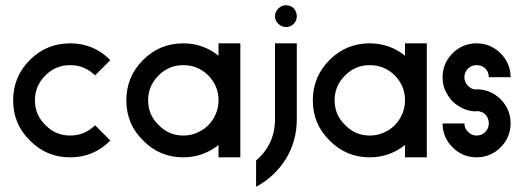

<svg xmlns="http://www.w3.org/2000/svg" viewBox="-20 -599 1994 731"><path d="M247 0C307 0 358 -21 400 -64L342 -122C315 -96 284 -83 247 -83C210 -83 179 -96 153 -123C126 -149 113 -180 113 -217C113 -254 126 -285 153 -312C179 -338 210 -351 247 -351C284 -351 315 -338 342 -312L400 -370C358 -413 307 -434 247 -434C187 -434 136 -413 94 -371C51 -328 30 -277 30 -217C30 -157 51 -106 94 -64C136 -21 187 0 247 0Z M678 0C728 0 773 -16 812 -47V0H895V-434H812V-387C773 -418 728 -434 678 -434C618 -434 567 -413 525 -371C482 -328 461 -277 461 -217C461 -157 482 -106 525 -64C567 -21 618 0 678 0ZM678 -83C641 -83 610 -96 584 -123C557 -149 544 -180 544 -217C544 -254 557 -285 584 -312C610 -338 641 -351 678 -351C715 -351 746 -338 773 -312C799 -285 812 -254 812 -217C812 -193 806 -171 794 -150C782 -129 766 -113 745 -101C724 -89 702 -83 678 -83Z M955 112C1002 87 1039 52 1068 7C1096 -39 1110 -90 1110 -145V-434H1027V-145C1027 -82 1003 -29 955 12ZM1069 -496C1080 -496 1090 -500 1098 -508C1106 -516 1110 -526 1110 -537C1110 -544 1108 -551 1105 -558C1101 -565 1096 -570 1090 -574C1083 -577 1076 -579 1069 -579C1063 -579 1058 -578 1053 -576C1048 -573 1043 -570 1040 -567C1036 -563 1033 -559 1031 -554C1028 -549 1027 -543 1027 -537C1027 -526 1031 -516 1040 -508C1048 -500 1058 -496 1069 -496Z M1388 0C1438 0 1483 -16 1522 -47V0H1605V-434H1522V-387C1483 -418 1438 -434 1388 -434C1328 -434 1277 -413 1235 -371C1192 -328 1171 -277 1171 -217C1171 -157 1192 -106 1235 -64C1277 -21 1328 0 1388 0ZM1388 -83C1351 -83 1320 -96 1294 -123C1267 -149 1254 -180 1254 -217C1254 -254 1267 -285 1294 -312C1320 -338 1351 -351 1388 -351C1425 -351 1456 -338 1483 -312C1509 -285 1522 -254 1522 -217C1522 -193 1516 -171 1504 -150C1492 -129 1476 -113 1455 -101C1434 -89 1412 -83 1388 -83Z M1795 0C1830 0 1861 -13 1886 -38C1911 -63 1924 -94 1924 -130C1924 -165 1911 -196 1886 -221C1861 -246 1830 -259 1794 -259V-258C1781 -258 1771 -263 1762 -272C1753 -281 1748 -292 1748 -305C1748 -318 1753 -329 1762 -338C1771 -347 1782 -351 1795 -351C1808 -351 1819 -347 1828 -338C1837 -329 1841 -318 1841 -305H1924C1924 -322 1921 -339 1914 -355C1907 -371 1897 -385 1886 -396C1875 -407 1861 -417 1845 -424C1829 -431 1812 -434 1794 -434C1759 -434 1728 -421 1703 -396C1678 -371 1665 -340 1665 -305C1665 -281 1671 -259 1683 -240C1694 -220 1710 -204 1730 -193C1749 -181 1771 -175 1794 -175V-176C1807 -176 1819 -172 1828 -163C1837 -154 1841 -142 1841 -129C1841 -121 1839 -113 1835 -106C1830 -99 1825 -93 1818 -89C1811 -85 1803 -83 1794 -83C1781 -83 1771 -88 1762 -97C1753 -106 1748 -116 1748 -129H1665C1665 -94 1678 -63 1703 -38C1728 -13 1759 0 1795 0Z"/></svg>

Font: Kunika
Style: Regular
Weight: 400
Designer: Leo Kuroshita
Foundry: kurogedelic
Version: Version 1.000;PS 001.000;hotconv 1.0.88;makeotf.lib2.5.64775